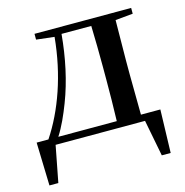

<svg xmlns="http://www.w3.org/2000/svg" viewBox="-104 -625 866 898"><g transform="rotate(-15 328.5 -175.5)"><path d="M142 -499 229 -489C212 -309 155 -150 77 -33H20L26 176H69L103 0H536L570 176H613L619 -33H525L523 -232V-296L525 -491L610 -499V-527H142ZM408 -33H125C152 -75 174 -125 194 -177C231 -273 254 -382 264 -494H408C410 -438 411 -351 411 -296V-232C411 -176 410 -90 408 -33Z"/></g></svg>

Font: Noto Serif CJK JP SemiBold
Style: Regular
Weight: 600
Designer: Ryoko NISHIZUKA 西塚涼子 (kana & ideographs); Frank Grießhammer (Latin, Greek & Cyrillic); Wenlong ZHANG 张文龙 (bopomofo); San
Foundry: Adobe
Version: Version 2.001;hotconv 1.1.0;makeotfexe 2.6.0